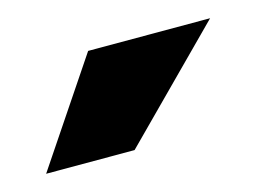

<svg xmlns="http://www.w3.org/2000/svg" viewBox="-39 -789 347 260"><g transform="rotate(-15 134.5 -659.0)"><path d="M0 -586H124L269 -732H98Z"/></g></svg>

Font: Aspekta 750
Style: Regular
Weight: 750
Designer: Ivo Dolenc
Version: Version 2.000